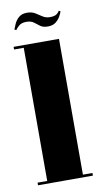

<svg xmlns="http://www.w3.org/2000/svg" viewBox="-77 -677 375 715"><g transform="rotate(-10 110.5 -320.0)"><path d="M7.5 0V-10H44V-513.5H7.5V-523.5H179V-10H215V0ZM147 -576Q128.5 -576 118.2 -583.8Q108 -591.5 97.8 -599.2Q87.5 -607 70 -607Q51 -607 40.5 -597.2Q30 -587.5 28.5 -583L21.5 -586.5Q24 -593.5 29.8 -606.5Q35.5 -619.5 47 -629.8Q58.5 -640 78 -640Q96.5 -640 109 -632.2Q121.5 -624.5 133 -616.8Q144.5 -609 160.5 -609Q178 -609 186.2 -615.2Q194.5 -621.5 196 -627L202.5 -623.5Q200.5 -617 194.5 -605.8Q188.5 -594.5 177 -585.2Q165.5 -576 147 -576Z"/></g></svg>

Font: Imbue 100pt ExtraBold
Style: Regular
Weight: 800
Designer: Tyler Finck
Foundry: Etcetera Type Company
Version: Version 1.102; ttfautohint (v1.8.3)